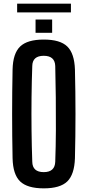

<svg xmlns="http://www.w3.org/2000/svg" viewBox="-20 -1025 480 1053"><path d="M220 8Q130 8 90.5 -30Q51 -68 49 -157Q44 -400 49 -644Q51 -732 90.5 -770Q130 -808 220 -808Q310 -808 349 -770Q388 -732 391 -644Q397 -399 391 -157Q388 -68 349 -30Q310 8 220 8ZM220 -81Q281 -81 283 -138Q286 -221 286.5 -311Q287 -401 286 -491Q285 -581 283 -663Q281 -719 220 -719Q158 -719 157 -663Q154 -581 153 -491Q152 -401 153 -311Q154 -221 157 -138Q158 -81 220 -81ZM175 -845V-918H266V-845ZM74 -957V-1005H369V-957Z"/></svg>

Font: Big Shoulders Display
Style: Bold
Weight: 700
Designer: Patric King
Foundry: XO Type Co
Version: Version 1.000; ttfautohint (v1.8.2)